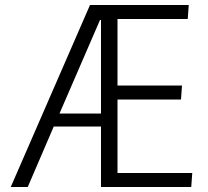

<svg xmlns="http://www.w3.org/2000/svg" viewBox="-20 -748 830 768"><path d="M340 -728H735L731 -672H450V-406H708L704 -350H450V-56H749L745 0H384V-242H195L91 0H23ZM380 -668 218 -294H384V-668Z"/></svg>

Font: Murecho Light
Style: Regular
Weight: 300
Designer: Neil Summerour
Foundry: Positype
Version: Version 1.010; ttfautohint (v1.8.3)